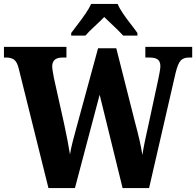

<svg xmlns="http://www.w3.org/2000/svg" viewBox="-23 -951 992 971"><path d="M71 -607Q63 -638 48.5 -649Q34 -660 8 -660H-3V-714H313V-660H293Q241 -660 241 -615Q241 -607 244 -588.5Q247 -570 250 -555L301 -326Q309 -290 317.5 -245.5Q326 -201 331 -170Q336 -202 345 -236Q354 -270 365 -311L473 -707H565L660 -332Q673 -284 682.5 -242.5Q692 -201 697 -167Q702 -200 711 -243Q720 -286 730 -330L778 -553Q781 -567 784.5 -586.5Q788 -606 788 -616Q788 -640 775 -650Q762 -660 733 -660H712V-714H949V-660H932Q906 -660 891.5 -645.5Q877 -631 865 -582L731 0H597L481 -472L356 0H222ZM337 -784Q351 -803 371 -829Q391 -855 409.5 -882Q428 -909 438 -931H572Q581 -909 599.5 -882Q618 -855 638.5 -829Q659 -803 672 -784V-771H600Q591 -781 573.5 -798.5Q556 -816 536.5 -834Q517 -852 504 -865Q484 -844 454.5 -817Q425 -790 409 -771H337Z"/></svg>

Font: Noto Serif Ethiopic Condensed ExtraBold
Style: Regular
Weight: 800
Width: 3
Designer: Monotype Design Team
Foundry: Monotype Imaging Inc.
Version: Version 2.102; ttfautohint (v1.8.4.7-5d5b)